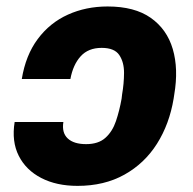

<svg xmlns="http://www.w3.org/2000/svg" viewBox="-20 -573 604 602"><path d="M25.9 -190.4H178.7Q173.3 -156.7 192.4 -138.9Q211.4 -121.1 250 -121.1Q288.6 -121.1 310.5 -140.9Q332.5 -160.6 343.5 -193.1Q354.5 -225.6 361.3 -263.7L362.8 -276.9Q368.7 -310.5 368.9 -344.2Q369.1 -377.9 354 -400.4Q338.9 -422.9 298.8 -422.9Q256.8 -422.9 232.9 -396.5Q209 -370.1 200.7 -325.2H48.3Q60.5 -399.9 98.4 -450.7Q136.2 -501.5 192.9 -527.1Q249.5 -552.7 317.4 -552.7Q401.9 -552.7 452.6 -517.1Q503.4 -481.4 521.7 -419.2Q540 -356.9 526.4 -276.9L524.4 -263.7Q511.2 -184.1 472.2 -122.3Q433.1 -60.5 370.1 -25.4Q307.1 9.8 223.1 9.8Q157.2 9.8 109.4 -14.9Q61.5 -39.6 38.8 -84.5Q16.1 -129.4 25.9 -190.4Z"/></svg>

Font: Inter Display ExtraBold
Style: Italic
Weight: 800
Italic angle: -9.39999°
Designer: Rasmus Andersson
Foundry: rsms
Version: Version 4.000;git-a52131595